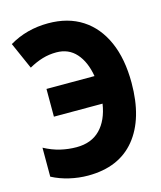

<svg xmlns="http://www.w3.org/2000/svg" viewBox="-111 -807 751 896"><g transform="rotate(-15 265.0 -358.5)"><path d="M204 9Q159 9 114 -1.5Q69 -12 31 -32V-172Q70 -151 108.5 -142Q147 -133 186 -133Q258 -133 300.5 -176.5Q343 -220 355 -298H120V-432H352Q340 -503 303.5 -544Q267 -585 208 -585Q173 -585 141 -575.5Q109 -566 75 -547L18 -676Q102 -726 206 -726Q302 -726 370 -682Q438 -638 474.5 -555.5Q511 -473 511 -357Q511 -184 432 -87.5Q353 9 204 9Z"/></g></svg>

Font: Noto Sans Mono Condensed Black
Style: Regular
Weight: 900
Width: 3
Designer: Monotype Design Team
Foundry: Monotype Imaging Inc.
Version: Version 2.014